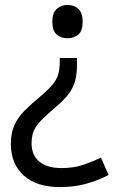

<svg xmlns="http://www.w3.org/2000/svg" viewBox="-20 -566 474 778"><path d="M292 -304Q292 -267 284.5 -239Q277 -211 259 -186.5Q241 -162 208 -134Q170 -102 148 -79.5Q126 -57 117 -36Q108 -15 108 15Q108 63 139.5 89Q171 115 229 115Q279 115 317 102Q355 89 389 73L420 143Q380 164 331.5 178Q283 192 223 192Q128 192 76 145Q24 98 24 17Q24 -28 38.5 -59.5Q53 -91 79.5 -117.5Q106 -144 142 -174Q176 -203 193 -223.5Q210 -244 216 -265Q222 -286 222 -314V-331H292ZM315 -478Q315 -441 297.5 -426Q280 -411 253 -411Q228 -411 210 -426Q192 -441 192 -478Q192 -514 210 -530Q228 -546 253 -546Q280 -546 297.5 -530Q315 -514 315 -478Z"/></svg>

Font: Noto Sans Khojki
Style: Regular
Weight: 400
Designer: Monotype Design Team
Foundry: Monotype Imaging Inc.
Version: Version 2.003; ttfautohint (v1.8.4.7-5d5b)